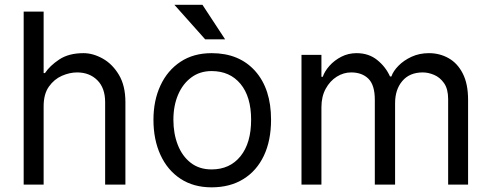

<svg xmlns="http://www.w3.org/2000/svg" viewBox="-20 -776 2060 807"><path d="M163.4 -329.5V0H79.5V-727.3H163.4V-468.8H169Q189.3 -499.6 229.2 -526.1Q269.2 -552.6 331 -552.6Q370.7 -552.6 411.4 -530Q452.1 -507.5 479.6 -461.8Q507.1 -416.2 507.1 -346.6V0H421.9V-346.6Q421.9 -406.2 389 -438.9Q356.2 -471.6 304 -471.6Q272.7 -471.6 240.2 -457.4Q207.7 -443.2 185.5 -411.9Q163.4 -380.7 163.4 -329.5Z M869.3 11.4Q793.3 11.4 738.6 -24.7Q683.9 -60.7 654.5 -124.8Q625 -188.9 625 -272.7Q625 -353.7 654.5 -416.9Q683.9 -480.1 738.6 -516.3Q793.3 -552.6 869.3 -552.6Q985.4 -552.6 1052.4 -477.6Q1119.3 -402.7 1119.3 -272.7Q1119.3 -185.4 1089.1 -121.6Q1058.9 -57.9 1002.8 -23.3Q946.7 11.4 869.3 11.4ZM869.3 -63.9Q946 -63.9 990.8 -119.3Q1035.5 -174.7 1035.5 -272.7Q1035.5 -369.7 990.8 -423.5Q946 -477.3 869.3 -477.3Q820.3 -477.3 784.3 -450.6Q748.2 -424 728.5 -377.8Q708.8 -331.7 708.8 -272.7Q708.8 -214.5 727.3 -167.1Q745.7 -119.7 781.6 -91.8Q817.5 -63.9 869.3 -63.9ZM831 -755.7 926.1 -610.8H842.3L713.1 -755.7Z M1640.6 -342.3V0H1555.4V-356.5Q1555.4 -418.3 1528.6 -445Q1501.8 -471.6 1456 -471.6Q1424 -471.6 1395.4 -453.7Q1366.8 -435.7 1348.9 -402.9Q1331 -370 1331 -325.3V0H1247.2V-545.5H1331V-453.1H1336.6Q1344.5 -476.6 1364.9 -499.5Q1385.3 -522.4 1414.6 -537.5Q1443.9 -552.6 1478.7 -552.6Q1529.8 -552.6 1565.5 -523.8Q1601.2 -495 1619.3 -454.5H1625Q1632.8 -477.3 1655 -499.8Q1677.2 -522.4 1710 -537.5Q1742.9 -552.6 1782.7 -552.6Q1828.1 -552.6 1865.6 -531.4Q1903.1 -510.3 1925.2 -466.8Q1947.4 -423.3 1947.4 -356.5V0H1863.6V-359.4Q1863.6 -402 1846.4 -426.5Q1829.2 -451 1804.5 -461.3Q1779.8 -471.6 1757.1 -471.6Q1701.7 -471.6 1671.2 -435.7Q1640.6 -399.9 1640.6 -342.3Z"/></svg>

Font: Interface
Style: Regular
Weight: 400
Designer: Rasmus Andersson
Foundry: rsms
Version: Version 1.8